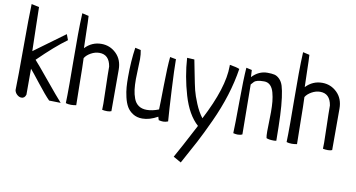

<svg xmlns="http://www.w3.org/2000/svg" viewBox="-90 -941 2722 1467"><g transform="rotate(10 1271.0 -208.0)"><path d="M396.5 0 306.6 -2Q270.5 -38.1 207.5 -118.7Q144.5 -199.2 127.9 -217.8V-16.6Q119.1 12.7 93.8 12.7Q76.2 12.7 60.1 -1.5Q43.9 -15.6 40 -36.1Q43 -136.7 43 -370.1Q43 -603.5 46.9 -705.1L106.4 -692.4Q107.4 -653.3 109.9 -532.2Q112.3 -411.1 114.3 -351.6L351.6 -525.4L368.2 -481.4Q275.4 -414.1 150.4 -291Q176.8 -262.7 267.1 -152.8Q357.4 -43 396.5 0Z M440.4 -703.1 491.2 -691.4Q494.1 -651.4 495.6 -563.5Q497.1 -475.6 499 -442.4Q551.8 -498 626 -498Q692.4 -498 740.7 -451.2Q789.1 -404.3 789.1 -326.2V-4.9Q776.4 1 756.8 1Q735.4 1 717.8 -2.9Q717.8 -10.7 718.3 -26.9Q718.8 -43 718.8 -50.8Q718.8 -88.9 715.8 -182.1Q712.9 -275.4 712.9 -337.9Q698.2 -427.7 622.1 -427.7Q588.9 -427.7 556.6 -409.7Q524.4 -391.6 509.8 -367.2Q512.7 -305.7 513.7 -181.6Q514.6 -57.6 516.6 -2.9Q493.2 1 476.6 1Q452.1 1 435.5 -4.9Q437.5 -52.7 437.5 -156.2Q437.5 -202.1 436.5 -324.7Q435.5 -447.3 436 -535.6Q436.5 -624 440.4 -703.1Z M1159.2 -490.2 1206.1 -481.4V-471.7Q1206.1 -405.3 1214.4 -247.1Q1222.7 -88.9 1229.5 -2.9Q1210 4.9 1192.4 4.9Q1176.8 4.9 1157.2 0L1149.4 -25.4Q1086.9 9.8 1030.3 9.8Q988.3 9.8 957.5 -9.8Q926.8 -29.3 910.2 -58.1Q893.6 -86.9 883.8 -129.4Q874 -171.9 871.6 -206.5Q869.1 -241.2 869.1 -284.2Q869.1 -409.2 884.8 -513.7L928.7 -503.9Q935.5 -471.7 935.5 -433.6Q935.5 -412.1 933.1 -359.4Q930.7 -306.6 930.7 -279.3Q930.7 -231.4 935.1 -196.8Q939.5 -162.1 951.7 -129.4Q963.9 -96.7 989.3 -79.1Q1014.6 -61.5 1052.7 -61.5Q1095.7 -61.5 1145.5 -81.1Q1147.5 -117.2 1149.4 -266.1Q1151.4 -415 1159.2 -490.2Z M1378.9 289.1 1318.4 254.9Q1358.4 185.5 1460 -8.8Q1380.9 -79.1 1338.9 -221.7Q1296.9 -364.3 1288.1 -506.8L1344.7 -503.9Q1349.6 -480.5 1365.7 -397Q1381.8 -313.5 1391.6 -273.4Q1401.4 -233.4 1426.3 -173.3Q1451.2 -113.3 1483.4 -72.3Q1619.1 -333 1619.1 -500V-510.7Q1669.9 -502.9 1695.3 -492.2Q1679.7 -389.6 1646.5 -283.2Q1613.3 -176.8 1563.5 -68.8Q1513.7 39.1 1475.1 112.3Q1436.5 185.5 1378.9 289.1Z M1801.8 -390.6 1805.7 -3.9Q1791 3.9 1770.5 3.9Q1754.9 3.9 1735.4 -1Q1738.3 -62.5 1739.3 -243.2Q1740.2 -423.8 1747.1 -510.7L1791 -501L1793.9 -446.3Q1845.7 -501 1913.1 -501Q1947.3 -501 1967.8 -496.1Q1988.3 -491.2 2007.3 -472.2Q2026.4 -453.1 2036.1 -421.9Q2045.9 -390.6 2053.7 -332.5Q2061.5 -274.4 2064.9 -196.8Q2068.4 -119.1 2069.3 -1Q2063.5 1 2046.9 1Q2011.7 1 1992.2 -7.8Q1988.3 -23.4 1988.3 -59.6Q1988.3 -78.1 1989.7 -129.4Q1991.2 -180.7 1991.2 -209Q1991.2 -255.9 1987.8 -291Q1984.4 -326.2 1975.1 -360.4Q1965.8 -394.5 1946.8 -413.1Q1927.7 -431.6 1899.4 -431.6Q1867.2 -431.6 1849.1 -426.8Q1831.1 -421.9 1823.7 -415Q1816.4 -408.2 1801.8 -390.6Z M2153.3 -703.1 2204.1 -691.4Q2207 -651.4 2208.5 -563.5Q2210 -475.6 2211.9 -442.4Q2264.6 -498 2338.9 -498Q2405.3 -498 2453.6 -451.2Q2502 -404.3 2502 -326.2V-4.9Q2489.3 1 2469.7 1Q2448.2 1 2430.7 -2.9Q2430.7 -10.7 2431.2 -26.9Q2431.6 -43 2431.6 -50.8Q2431.6 -88.9 2428.7 -182.1Q2425.8 -275.4 2425.8 -337.9Q2411.1 -427.7 2335 -427.7Q2301.8 -427.7 2269.5 -409.7Q2237.3 -391.6 2222.7 -367.2Q2225.6 -305.7 2226.6 -181.6Q2227.5 -57.6 2229.5 -2.9Q2206.1 1 2189.5 1Q2165 1 2148.4 -4.9Q2150.4 -52.7 2150.4 -156.2Q2150.4 -202.1 2149.4 -324.7Q2148.4 -447.3 2148.9 -535.6Q2149.4 -624 2153.3 -703.1Z"/></g></svg>

Font: Neucha
Style: Regular
Weight: 400
Designer: Jovanny Lemonad
Foundry: Jovanny Lemonad
Version: Version 001.001